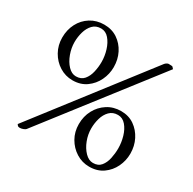

<svg xmlns="http://www.w3.org/2000/svg" viewBox="-144 -777 939 936"><g transform="rotate(30 325.5 -309.0)"><path d="M468 -306Q511 -306 542.5 -284Q574 -262 592 -226.5Q610 -191 610 -148Q610 -109 593 -73.5Q576 -38 544 -15.5Q512 7 467 7Q427 7 393.5 -14Q360 -35 340 -70Q320 -105 320 -148Q320 -192 339 -227.5Q358 -263 391.5 -284.5Q425 -306 468 -306ZM186 -630Q229 -630 261 -608.5Q293 -587 311 -551.5Q329 -516 329 -473Q329 -434 312 -398.5Q295 -363 263 -340Q231 -317 186 -317Q146 -317 112.5 -338Q79 -359 59 -394.5Q39 -430 39 -473Q39 -517 57.5 -552.5Q76 -588 109.5 -609Q143 -630 186 -630ZM182 -606Q153 -606 135.5 -587.5Q118 -569 110 -541Q102 -513 102 -484Q102 -451 114 -418Q126 -385 146.5 -363.5Q167 -342 191 -342Q220 -342 236 -361Q252 -380 258.5 -408.5Q265 -437 265 -465Q265 -498 255 -530.5Q245 -563 226.5 -584.5Q208 -606 182 -606ZM464 -282Q435 -282 417 -263.5Q399 -245 391 -217Q383 -189 383 -160Q383 -126 395.5 -93.5Q408 -61 429 -39.5Q450 -18 474 -18Q503 -18 518.5 -37Q534 -56 540 -84.5Q546 -113 546 -141Q546 -174 536.5 -206.5Q527 -239 508.5 -260.5Q490 -282 464 -282ZM584 -609 112 0Q109 4 99 8Q89 12 80 12Q70 12 66.5 7Q63 2 62 1L533 -609Q537 -614 543 -617.5Q549 -621 553 -621Q574 -621 575.5 -618.5Q577 -616 584 -609Z"/></g></svg>

Font: Amiri
Style: Regular
Weight: 400
Designer: Khaled Hosny
Version: Version 0.114